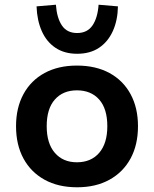

<svg xmlns="http://www.w3.org/2000/svg" viewBox="-20 -784 653 814"><path d="M307 10Q227 10 169 -22Q111 -54 79.5 -112Q48 -170 48 -249Q48 -327 79.5 -385Q111 -443 169 -474.5Q227 -506 306 -506Q386 -506 444 -474.5Q502 -443 533.5 -385Q565 -327 565 -249Q565 -170 533.5 -112Q502 -54 444 -22Q386 10 307 10ZM306 -96Q366 -96 400.5 -136Q435 -176 435 -249Q435 -323 400.5 -362Q366 -401 306 -401Q247 -401 212.5 -362Q178 -323 178 -249Q178 -176 212.5 -136Q247 -96 306 -96ZM307 -556Q253 -556 215 -581.5Q177 -607 157 -652.5Q137 -698 135 -757L217 -764Q221 -708 242.5 -676Q264 -644 307 -644Q350 -644 372 -676Q394 -708 398 -764L480 -757Q479 -698 458.5 -652.5Q438 -607 400 -581.5Q362 -556 307 -556Z"/></svg>

Font: Nunito Sans 9pt
Style: Bold
Weight: 700
Version: Version 3.101;gftools[0.9.27]